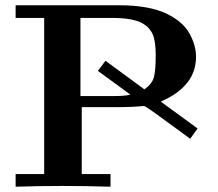

<svg xmlns="http://www.w3.org/2000/svg" viewBox="-20 -706 826 726"><path d="M39.1 0V-47.9H147V-638.2H39.1V-686H432.1Q542 -686 608.9 -654.8Q670.9 -625 696 -580.1Q721.2 -535.2 721.2 -491.2Q721.2 -379.4 587.9 -321.8L727.1 -220.2L699.2 -181.2Q539.1 -299.3 529.8 -303.2Q525.9 -305.2 520 -305.2Q519 -305.2 512.5 -304.2Q505.9 -303.2 479.5 -302Q453.1 -300.8 402.8 -300.8H289.1V-47.9H397.9V0Q306.2 -2.9 214.8 -2.9Q127.9 -2.9 39.1 0ZM284.2 -342.8H410.2Q452.1 -342.8 473.1 -348.1L350.1 -438L378.9 -476.1L525.9 -368.2Q554.7 -388.2 561.8 -413.6Q568.8 -439 568.8 -497.1Q568.8 -548.8 557.9 -575Q546.9 -601.1 520 -617.2Q482.9 -638.2 404.8 -638.2H284.2Z"/></svg>

Font: CMU Serif
Style: Bold
Weight: 700
Version: Version 0.7.0